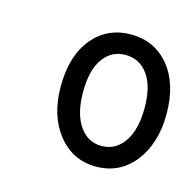

<svg xmlns="http://www.w3.org/2000/svg" viewBox="-57 -661 416 408"><g transform="rotate(15 151.0 -456.5)"><path d="M301.8 -457Q301.8 -424.3 293.2 -397.5Q284.7 -370.6 269.5 -351.6Q237.3 -311 185.5 -311Q133.8 -311 101.6 -351.6Q69.3 -392.1 69.3 -456.5Q69.3 -523.9 101.6 -563Q133.8 -601.6 185.5 -601.6Q237.3 -601.6 269.5 -563Q301.8 -523.9 301.8 -457ZM185.5 -556.6Q154.8 -556.6 136.5 -531Q118.2 -505.4 118.2 -457.8Q118.2 -410.2 136.5 -383.3Q154.8 -356.4 185.5 -356.4Q216.3 -356.4 234.9 -383.3Q253.4 -410.2 253.4 -457.8Q253.4 -505.4 234.9 -531Q216.3 -556.6 185.5 -556.6Z"/></g></svg>

Font: Meera
Style: Regular
Weight: 400
Designer: Hussain KH and Suresh P for Swathanthra Malayalam Computing (SMC)
Version: 7.0.0+20160512